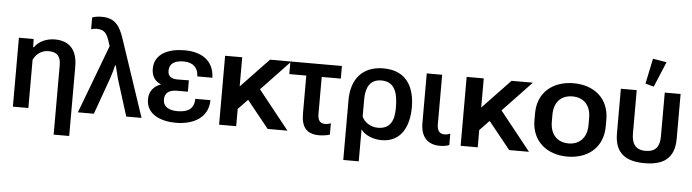

<svg xmlns="http://www.w3.org/2000/svg" viewBox="-55 -1057 5395 1496"><g transform="rotate(5 2642.5 -309.0)"><path d="M397.9 189.5H519.5V-350.6C519.5 -475.6 465.8 -550.3 342.3 -550.3C282.7 -550.3 218.8 -525.4 185.1 -475.6H179.7L177.7 -539.1H62.5V0H183.6V-377.4C205.1 -423.3 247.6 -455.1 301.8 -455.1C369.6 -455.1 397.9 -422.4 397.9 -354.5Z M570.8 0H695.8L798.8 -287.6C810.1 -319.8 819.8 -356.4 828.1 -389.6H833.5C841.3 -357.4 850.1 -320.8 858.4 -289.1L949.2 0H1068.8L866.7 -603.5C835.9 -695.3 798.3 -757.8 693.8 -757.8C669.4 -757.8 639.6 -755.4 617.2 -746.1V-654.3C630.9 -658.7 646.5 -661.1 662.6 -661.1C723.1 -661.1 742.2 -626.5 757.8 -579.1L772.5 -535.2Z M1338.4 14.6C1476.6 14.6 1591.3 -48.8 1591.3 -184.6H1473.6C1471.2 -105.5 1424.8 -76.7 1341.8 -76.7C1276.4 -76.7 1230 -101.6 1230 -157.7C1230 -216.3 1272 -234.9 1327.1 -234.9H1410.6V-323.7L1327.1 -322.8C1283.7 -322.3 1246.1 -333 1246.1 -384.8C1246.1 -440.9 1288.6 -466.8 1356.9 -466.8C1431.2 -466.8 1471.7 -428.2 1473.6 -359.9H1591.3C1587.4 -498 1484.4 -554.2 1358.4 -554.2C1241.7 -554.2 1122.6 -512.7 1122.6 -388.7C1122.6 -327.6 1151.4 -292.5 1197.3 -272.9C1144 -254.9 1106 -214.4 1106 -149.4C1106 -29.3 1222.7 14.6 1338.4 14.6Z M2193.4 -539.1H2026.4L1809.1 -311V-539.1H1675.3V0H1809.1V-134.8L1883.8 -212.9L2055.2 0H2210L1968.8 -302.7Z M2186 -440.4H2318.8V-144C2318.8 -36.6 2360.8 14.2 2459 14.2C2482.4 14.2 2524.4 9.3 2542 1.5V-86.9C2528.3 -81.1 2513.2 -77.6 2498 -77.6C2453.1 -77.6 2439.5 -106.9 2439.5 -153.3V-440.4H2588.9V-539.1H2186Z M2663.1 189.5H2784.2V-60.5C2814 -17.6 2880.4 9.8 2945.8 9.8C3108.4 9.8 3159.7 -129.4 3159.7 -265.1C3159.7 -427.2 3090.3 -548.8 2914.1 -548.8C2752 -548.8 2663.1 -446.3 2663.1 -278.8ZM2909.7 -84C2851.1 -84 2801.3 -119.1 2784.2 -161.1V-293.5C2784.2 -382.3 2812 -453.6 2906.7 -453.6C3025.9 -453.6 3036.1 -337.4 3036.1 -246.1C3036.1 -152.8 3006.8 -84 2909.7 -84Z M3403.3 14.2C3427.7 14.2 3456.1 10.3 3476.1 1.5V-86.9C3461.9 -82 3447.8 -77.6 3431.6 -77.6C3387.7 -77.6 3373 -107.4 3373 -153.3V-539.1H3252.4V-150.9C3252.4 -43.5 3306.6 14.2 3403.3 14.2Z M4082.5 -539.1H3915.5L3698.2 -311V-539.1H3564.5V0H3698.2V-134.8L3772.9 -212.9L3944.3 0H4099.1L3857.9 -302.7Z M4399.9 11.2C4561.5 11.2 4677.7 -85.9 4677.7 -250V-303.2C4677.7 -466.8 4561.5 -562.5 4399.9 -562.5C4237.8 -562.5 4120.1 -466.8 4120.1 -303.2V-250C4120.1 -85.9 4237.8 11.2 4399.9 11.2ZM4399.9 -91.8C4318.4 -91.8 4255.9 -142.6 4255.9 -250V-303.2C4255.9 -410.2 4318.4 -459.5 4399.9 -459.5C4481 -459.5 4543 -409.7 4543 -303.2V-250C4543 -143.1 4481 -91.8 4399.9 -91.8Z M5003.4 9.8C5144.5 9.8 5236.8 -42.5 5236.8 -202.6V-551.8H5112.8V-209C5112.8 -132.8 5083.5 -86.4 5003.4 -86.4C4921.4 -86.4 4893.6 -136.7 4893.6 -213.9V-551.8H4769.5V-202.6C4769.5 -43 4862.3 9.8 5003.4 9.8ZM5023.4 -590.8 5106 -788.6 4998.5 -806.6 4957 -608.4Z"/></g></svg>

Font: Winston SemiBold
Style: Regular
Weight: 600
Designer: Vernon Adams, Kim Jin-seong, David Berlow, Cristiano Sobral
Foundry: The Winston Project Authors
Version: Version 3.004